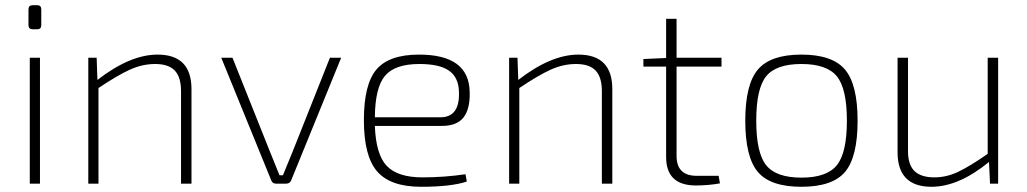

<svg xmlns="http://www.w3.org/2000/svg" viewBox="-20 -703 3932 735"><path d="M105 -683H123Q138 -683 138 -667V-607Q138 -591 123 -591H105Q89 -591 89 -607V-667Q89 -683 105 -683ZM133 0H94V-482H133Z M350 -482 353 -397Q478 -494 583 -494Q713 -494 713 -362V0H673V-354Q673 -408 649 -433Q625 -458 574 -458Q525 -458 477.5 -436.5Q430 -415 357 -366V0H318V-482Z M1286 -482 1094 -11Q1088 0 1076 0H1036Q1024 0 1019 -11L827 -482H870L1014 -121Q1020 -107 1032 -76.5Q1044 -46 1050 -32H1063L1100 -122L1243 -482Z M1672 -221H1415Q1419 -111 1461 -67.5Q1503 -24 1597 -24Q1680 -24 1762 -36L1767 -8Q1707 12 1592 12Q1475 12 1424 -46.5Q1373 -105 1373 -243Q1373 -381 1421.5 -437.5Q1470 -494 1584 -494Q1775 -494 1778 -352Q1780 -286 1754.5 -253.5Q1729 -221 1672 -221ZM1415 -254H1666Q1740 -254 1737 -350Q1736 -406 1699.5 -432Q1663 -458 1586 -458Q1492 -458 1454 -413Q1416 -368 1415 -254Z M1961 -482 1964 -397Q2089 -494 2194 -494Q2324 -494 2324 -362V0H2284V-354Q2284 -408 2260 -433Q2236 -458 2185 -458Q2136 -458 2088.5 -436.5Q2041 -415 1968 -366V0H1929V-482Z M2570 -448V-106Q2570 -30 2647 -30H2731L2736 -1Q2691 7 2644 7Q2530 7 2530 -102V-448H2443V-477L2530 -481V-631H2570V-482H2742V-448Z M2881.5 -437Q2930 -494 3048 -494Q3166 -494 3214.5 -437Q3263 -380 3263 -241Q3263 -102 3215 -45Q3167 12 3048 12Q2929 12 2881 -45Q2833 -102 2833 -241Q2833 -380 2881.5 -437ZM3183.5 -411Q3145 -458 3048 -458Q2951 -458 2913 -411Q2875 -364 2875 -241Q2875 -118 2913 -70.5Q2951 -23 3048 -23Q3145 -23 3183.5 -70.5Q3222 -118 3222 -241Q3222 -364 3183.5 -411Z M3801 -482V0H3770L3766 -83Q3650 12 3546 12Q3416 12 3416 -120V-482H3456V-128Q3455 -74 3480 -49Q3505 -24 3557 -24Q3603 -24 3647.5 -45Q3692 -66 3761 -114V-482Z"/></svg>

Font: Exo 2.0 Extra Light
Style: Regular
Weight: 250
Designer: Natanael Gama
Version: Version 1.001;PS 001.001;hotconv 1.0.70;makeotf.lib2.5.58329